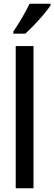

<svg xmlns="http://www.w3.org/2000/svg" viewBox="-20 -1006 290 1026"><path d="M159 0H64V-760H159ZM250 -977Q237 -957 213 -928.5Q189 -900 162.5 -872.5Q136 -845 115 -826H51V-837Q105 -917 138 -986H250Z"/></svg>

Font: Noto Sans Kannada ExtraCondensed Medium
Style: Regular
Weight: 500
Width: 2
Designer: Jelle Bosma - Monotype Design Team
Foundry: Monotype Imaging Inc.
Version: Version 2.005; ttfautohint (v1.8.4.7-5d5b)